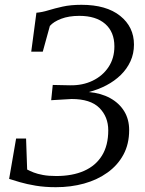

<svg xmlns="http://www.w3.org/2000/svg" viewBox="-20 -771 604 799"><path d="M212.5 8Q167 8 129.2 1.8Q91.5 -4.5 63.2 -12.8Q35 -21 18 -26.5L47 -194.5H88.5L93 -65.5Q104.5 -59.5 120.2 -53.2Q136 -47 159 -42.8Q182 -38.5 214 -38.5Q281.5 -38.5 330 -60Q378.5 -81.5 404.5 -123.8Q430.5 -166 430.5 -228.5Q430.5 -285 393.5 -322Q356.5 -359 278 -359L193 -354L199.5 -417.5L271 -416Q323.5 -415 365.2 -435Q407 -455 431.5 -491.8Q456 -528.5 456 -578Q456 -638 417.8 -671.5Q379.5 -705 310 -705Q266.5 -705 234.5 -692.8Q202.5 -680.5 187.5 -663L158 -556H110L131.5 -718Q155 -720 181 -728Q207 -736 240.5 -743.5Q274 -751 319 -751Q422.5 -751 480 -705Q537.5 -659 537.5 -585.5Q537.5 -548 523 -516.2Q508.5 -484.5 482.8 -459.2Q457 -434 422.8 -416Q388.5 -398 349.5 -388Q400.5 -383.5 438.2 -362.8Q476 -342 496.8 -308.2Q517.5 -274.5 517.5 -229.5Q517.5 -171.5 493.5 -127.2Q469.5 -83 427.2 -52.8Q385 -22.5 330 -7.2Q275 8 212.5 8Z"/></svg>

Font: Merriweather 7pt Light
Style: Italic
Weight: 300
Italic angle: -7.8°
Designer: Eben Sorkin
Foundry: Eben Sorkin
Version: Version 2.200;gftools[0.9.31]